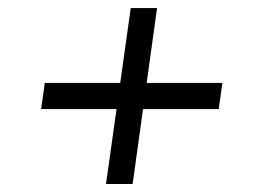

<svg xmlns="http://www.w3.org/2000/svg" viewBox="-20 -589 633 478"><path d="M91.5 -382.6H533.7L524.5 -317.4H82.4ZM305.5 -568.9H371L310.2 -130.9H243.9Z"/></svg>

Font: Pathway Extreme 8pt Thin
Style: Italic
Weight: 100
Italic angle: -8°
Designer: Eduardo Rodriguez Tunni
Foundry: Eduardo Rodriguez Tunni
Version: Version 1.000